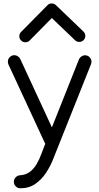

<svg xmlns="http://www.w3.org/2000/svg" viewBox="-20 -812 560 1082"><path d="M247.1 -782.2Q256.3 -792.5 271 -792.5Q285.6 -792.5 294.9 -783.2L449.7 -634.8Q460.9 -624.5 460.9 -609.9Q460.9 -595.7 450.9 -585.7Q440.9 -575.7 426.8 -575.7Q412.6 -575.7 402.8 -585.4L272 -710.4L147.9 -584.5Q138.2 -573.7 123 -573.7Q108.9 -573.7 98.9 -583.7Q88.9 -593.8 88.9 -607.9Q88.9 -623 99.1 -632.3ZM61 -501Q71.3 -501 80.8 -494.6Q90.3 -488.3 94.2 -479.5L272.5 -94.2L424.8 -477.1Q428.7 -486.8 438.5 -493.7Q448.2 -500.5 459 -500.5Q478 -500.5 489 -484.6Q500 -468.8 492.7 -449.7L277.3 90.3Q263.2 125.5 239.3 162.1Q215.3 198.7 179.7 223.9Q144 249 94.7 249Q79.6 249 68.8 238.3Q58.1 227.5 58.1 212.4Q58.1 198.2 68.4 187.3Q78.6 176.3 92.8 175.8Q126.5 173.3 148.9 156Q171.4 138.7 186.8 112.1Q202.1 85.4 213.1 55.4Q224.1 25.4 234.9 -1.5L27.8 -448.2Q24.4 -456.1 24.4 -464.4Q24.4 -479.5 35.2 -490.2Q45.9 -501 61 -501Z"/></svg>

Font: Manjari
Style: Regular
Weight: 400
Designer: Santhosh Thottingal <santhosh.thottingal@gmail.com>
Foundry: SMC
Version: Version 2.000